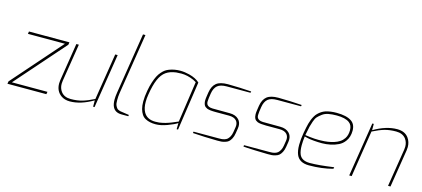

<svg xmlns="http://www.w3.org/2000/svg" viewBox="-61 -1295 3992 1815"><g transform="rotate(15 1935.0 -387.5)"><path d="M425.8 -1H44.9L48.8 -24.9L472.2 -506.8H109.9L113.8 -530.8H509.8L505.9 -506.8L82 -24.9H430.2Z M656.2 7.8Q606 7.8 571.3 -16.6Q516.1 -55.7 516.1 -130.4Q516.1 -146 518.6 -162.1L577.1 -532.2H601.6L542.5 -162.1Q540 -147 540 -132.8Q540 -90.3 563.5 -58.6Q594.7 -16.1 659.2 -16.1Q721.7 -16.1 771 -30.3Q820.3 -44.4 885.3 -77.1L957.5 -532.2H981.4L897.5 -1H883.3V-63Q762.7 7.8 656.2 7.8Z M1228 0H1163.1Q1099.6 0 1076.2 -45.4Q1061.5 -72.8 1061.5 -119.6Q1061.5 -150.4 1067.9 -189L1162.1 -783.2H1186L1091.8 -189Q1086.9 -157.2 1086.9 -122.1Q1086.9 -103 1088.4 -90.3Q1091.3 -65.4 1110.4 -42.5Q1114.7 -36.6 1127 -31.7Q1138.7 -26.9 1142.6 -26.4Q1144.5 -25.9 1148.4 -25.4Q1151.4 -24.9 1155.8 -24.4Q1156.2 -23.9 1157 -23.9Q1157.7 -23.9 1158.2 -23.9Q1223.6 -13.2 1230 -13.2Z M1486.8 -16.1Q1529.3 -16.1 1556.6 -23.4Q1567.4 -26.4 1585.4 -30.3Q1595.7 -32.7 1617.2 -40.5Q1626 -43.9 1633.3 -46.4Q1635.3 -47.4 1637.2 -47.9Q1645.5 -50.8 1648.9 -52.7Q1656.7 -55.7 1674.3 -63.5Q1700.2 -74.7 1702.1 -75.2L1760.3 -476.1Q1747.1 -484.4 1730.5 -492.2Q1668.5 -519.5 1608.4 -519.5Q1585.9 -519.5 1558.1 -517.1Q1498 -509.3 1460.4 -482.4Q1422.4 -455.6 1397.9 -398.9Q1373 -342.3 1357.9 -246.1Q1351.6 -207.5 1351.6 -174.3Q1351.6 -113.8 1373 -75.2Q1405.8 -16.1 1486.8 -16.1ZM1495.1 6.8Q1465.3 6.8 1441.4 1.5Q1417 -3.4 1395 -15.1Q1373 -26.9 1358.9 -48.3Q1344.7 -69.8 1336.4 -99.6Q1328.1 -130.4 1328.1 -171.9Q1328.1 -218.8 1338.9 -278.8Q1347.2 -326.2 1359.9 -364.7Q1372.1 -402.8 1385.7 -429.2Q1398.9 -455.1 1417 -475.1Q1434.6 -495.1 1450.2 -505.9Q1465.8 -516.6 1486.8 -524.4Q1536.6 -543 1592.3 -543Q1634.3 -543 1681.6 -531.2Q1748.5 -514.2 1785.2 -479L1714.8 0H1701.2L1702.1 -60.1Q1671.9 -40 1608.9 -16.6Q1545.9 6.8 1495.1 6.8Z M2099.6 4.9Q2061.5 4.9 1974.1 1.5Q1886.2 -2 1859.4 -4.9L1861.3 -19H2105.5Q2124 -19 2135.3 -20Q2146 -20.5 2163.6 -25.4Q2180.7 -30.8 2191.4 -40Q2202.1 -49.8 2212.4 -67.9Q2222.2 -85.9 2226.6 -112.8L2234.4 -162.1Q2235.8 -170.9 2235.8 -178.7Q2235.8 -207.5 2218.8 -226.6Q2196.3 -252 2145.5 -252H2014.6Q1957.5 -252 1931.2 -261.7Q1921.9 -265.6 1913.6 -272Q1898.9 -282.7 1893.6 -307.6Q1891.1 -317.4 1891.1 -330.6Q1891.1 -347.7 1894.5 -369.6Q1896.5 -380.9 1897.9 -392.6Q1899.4 -403.8 1901.4 -415Q1911.6 -478 1948.2 -507.3Q1984.4 -536.1 2059.6 -536.1Q2101.6 -536.1 2177.7 -533.2Q2253.4 -530.3 2289.6 -526.9L2286.6 -513.2H2055.2Q1993.2 -513.2 1963.9 -488.8Q1934.1 -463.9 1925.3 -409.2L1918.5 -362.8Q1916 -347.7 1916 -330.1Q1916 -322.8 1916.5 -317.4Q1920.4 -287.6 1956.1 -279.3Q1961.9 -277.8 1974.1 -277.3Q1976.6 -277.3 1978.5 -276.9Q1998 -275.9 2146.5 -275.9Q2204.6 -275.9 2235.8 -243.7Q2260.3 -218.8 2260.3 -179.2Q2260.3 -168.5 2258.3 -155.8L2250.5 -106.9Q2245.6 -75.7 2233.9 -53.7Q2222.2 -31.7 2209 -20.5Q2195.8 -9.3 2174.8 -3.4Q2153.8 2.9 2139.2 3.9Q2124 4.9 2099.6 4.9Z M2593.8 4.9Q2555.7 4.9 2468.3 1.5Q2380.4 -2 2353.5 -4.9L2355.5 -19H2599.6Q2618.2 -19 2629.4 -20Q2640.1 -20.5 2657.7 -25.4Q2674.8 -30.8 2685.5 -40Q2696.3 -49.8 2706.5 -67.9Q2716.3 -85.9 2720.7 -112.8L2728.5 -162.1Q2730 -170.9 2730 -178.7Q2730 -207.5 2712.9 -226.6Q2690.4 -252 2639.6 -252H2508.8Q2451.7 -252 2425.3 -261.7Q2416 -265.6 2407.7 -272Q2393.1 -282.7 2387.7 -307.6Q2385.3 -317.4 2385.3 -330.6Q2385.3 -347.7 2388.7 -369.6Q2390.6 -380.9 2392.1 -392.6Q2393.6 -403.8 2395.5 -415Q2405.8 -478 2442.4 -507.3Q2478.5 -536.1 2553.7 -536.1Q2595.7 -536.1 2671.9 -533.2Q2747.6 -530.3 2783.7 -526.9L2780.8 -513.2H2549.3Q2487.3 -513.2 2458 -488.8Q2428.2 -463.9 2419.4 -409.2L2412.6 -362.8Q2410.2 -347.7 2410.2 -330.1Q2410.2 -322.8 2410.6 -317.4Q2414.6 -287.6 2450.2 -279.3Q2456.1 -277.8 2468.3 -277.3Q2470.7 -277.3 2472.7 -276.9Q2492.2 -275.9 2640.6 -275.9Q2698.7 -275.9 2730 -243.7Q2754.4 -218.8 2754.4 -179.2Q2754.4 -168.5 2752.4 -155.8L2744.6 -106.9Q2739.7 -75.7 2728 -53.7Q2716.3 -31.7 2703.1 -20.5Q2689.9 -9.3 2668.9 -3.4Q2647.9 2.9 2633.3 3.9Q2618.2 4.9 2593.8 4.9Z M3020.5 -249.5 3046.4 -250Q3115.2 -251 3171.4 -268.6Q3202.1 -278.3 3225.1 -293.5Q3248 -308.1 3264.6 -332.5Q3286.6 -366.2 3286.6 -413.6Q3286.6 -464.4 3253.9 -487.8Q3213.4 -517.1 3129.9 -517.1Q3084 -517.1 3049.3 -510.3Q3015.1 -503.9 2990.7 -485.4Q2966.3 -467.3 2951.7 -451.7Q2936.5 -436 2924.8 -401.4Q2913.1 -367.2 2908.2 -347.2Q2903.3 -327.1 2894.5 -280.8L2890.6 -261.2Q2895 -259.8 2937 -254.9Q2982.4 -249.5 3020.5 -249.5ZM2996.6 6.8Q2902.3 6.8 2873.5 -61.5Q2857.9 -98.6 2857.9 -157.7Q2857.9 -209 2869.6 -277.8L2870.6 -282.7Q2880.4 -336.9 2889.6 -372.1Q2900.9 -414.6 2921.4 -449.7Q2932.1 -468.8 2945.3 -481.4Q2977.1 -512.7 3014.2 -525.9Q3061.5 -541 3121.6 -541Q3219.7 -541 3268.1 -508.3Q3311.5 -480 3311.5 -416Q3311.5 -354 3279.3 -311Q3255.4 -278.3 3220.7 -261.7Q3186 -244.6 3144 -235.8Q3102.1 -227.1 3061.5 -227.1Q3020.5 -227.1 2983.4 -230.5Q2946.3 -233.4 2922.4 -238.8Q2898.4 -243.7 2888.7 -247.1Q2882.3 -197.8 2882.3 -159.7Q2882.3 -105 2895.5 -72.8Q2917.5 -18.6 2994.6 -17.1H3002Q3086.4 -17.1 3232.9 -38.1L3229.5 -22Q3124 6.8 2996.6 6.8Z M3793.9 0H3770L3829.1 -370.1Q3831.5 -385.7 3831.5 -399.4Q3831.5 -441.9 3808.1 -474.1Q3776.4 -516.1 3711.9 -516.1Q3649.9 -516.1 3600.6 -502.4Q3551.3 -488.3 3485.8 -455.1L3414.1 0H3390.1L3474.1 -530.8H3488.3V-469.2Q3608.9 -540 3716.3 -540Q3792 -540 3828.1 -490.2Q3855.5 -451.7 3855.5 -402.3Q3855.5 -386.2 3853 -370.1Z"/></g></svg>

Font: Squarion Thin
Style: Italic
Weight: 100
Designer: Natanael Gama
Version: Version 1.00;September 12, 2019;FontCreator 11.5.0.2425 64-b